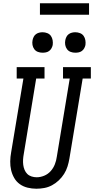

<svg xmlns="http://www.w3.org/2000/svg" viewBox="-20 -1145 575 1173"><path d="M202 8Q175 8 148.5 1.5Q122 -5 101 -20Q80 -35 67 -57.5Q54 -80 48 -105.5Q42 -131 42.5 -159Q43 -187 48 -214L123 -665H82V-735H252V-665H201L125 -203Q122 -187 121 -170.5Q120 -154 122 -138Q124 -122 130 -107.5Q136 -93 146.5 -82.5Q157 -72 172.5 -67Q188 -62 204 -62Q227 -62 250 -71.5Q273 -81 289.5 -99.5Q306 -118 315 -141Q324 -164 327 -187L406 -665H365V-735H535V-665H485L404 -176Q400 -152 392.5 -128Q385 -104 371.5 -82.5Q358 -61 339 -43Q320 -25 297.5 -13Q275 -1 250.5 3.5Q226 8 202 8ZM440 -823Q425 -823 411.5 -828Q398 -833 389.5 -844.5Q381 -856 378.5 -870.5Q376 -885 379 -900Q381 -910 386 -920Q391 -930 400 -936.5Q409 -943 419.5 -945.5Q430 -948 440 -948Q455 -948 469 -942.5Q483 -937 491 -925.5Q499 -914 501.5 -899.5Q504 -885 502 -870Q500 -860 494.5 -850Q489 -840 480 -833.5Q471 -827 460.5 -825Q450 -823 440 -823ZM240 -823Q225 -823 211.5 -828Q198 -833 189.5 -844.5Q181 -856 178.5 -870.5Q176 -885 179 -900Q181 -910 186 -920Q191 -930 200 -936.5Q209 -943 219.5 -945.5Q230 -948 240 -948Q255 -948 269 -942.5Q283 -937 291 -925.5Q299 -914 301.5 -899.5Q304 -885 302 -870Q300 -860 294.5 -850Q289 -840 280 -833.5Q271 -827 260.5 -825Q250 -823 240 -823ZM224 -1055V-1125H524V-1055Z"/></svg>

Font: Iosevka Slab
Style: Italic
Weight: 400
Italic angle: -9°
Monospace: yes
Designer: Belleve Invis
Foundry: Belleve Invis
Version: Version 11.1.0; ttfautohint (v1.8.3)